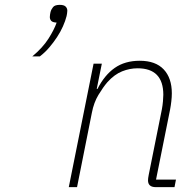

<svg xmlns="http://www.w3.org/2000/svg" viewBox="-20 -770 806 790"><path d="M263 0 365 -508H399L378 -404H381Q410 -461 452 -490.5Q494 -520 555 -520Q620 -520 653.5 -484.5Q687 -449 687 -386Q687 -371 685 -353.5Q683 -336 680 -320L622 -31H704L698 0H621Q589 0 589 -28Q589 -36 592 -51L646 -320Q649 -336 650.5 -353Q652 -370 652 -380Q652 -489 546 -489Q514 -489 482.5 -476.5Q451 -464 422 -432Q404 -411 385 -379.5Q366 -348 358 -306L297 0ZM226 -750Q243 -750 250 -743Q257 -736 257 -726Q257 -721 256 -715Q255 -709 254 -704Q249 -684 239 -661.5Q229 -639 214.5 -617Q200 -595 182.5 -574.5Q165 -554 144 -538H113Q156 -574 179.5 -611Q203 -648 213 -677Q196 -678 190.5 -684.5Q185 -691 185 -700Q185 -705 186 -711Q187 -717 188 -721Q191 -732 198.5 -741Q206 -750 226 -750Z"/></svg>

Font: IBM Plex Sans ExtLt
Style: Italic
Weight: 200
Italic angle: -11°
Designer: Mike Abbink, Paul van der Laan, Pieter van Rosmalen
Foundry: Bold Monday
Version: Version 3.005